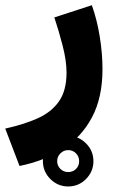

<svg xmlns="http://www.w3.org/2000/svg" viewBox="-50 -357 442 722"><path d="M111.3 249Q111.3 210 139.4 182.1Q167.5 154.3 206.5 154.3Q245.6 154.3 273.4 182.1Q301.3 210 301.3 249Q301.3 288.1 273.4 316.2Q245.6 344.2 206.5 344.2Q167.5 344.2 139.4 316.2Q111.3 288.1 111.3 249ZM165 249Q165 266.1 177 278.1Q189 290 206.5 290Q224.1 290 235.8 278.3Q247.6 266.6 247.6 249Q247.6 231.4 235.6 219.5Q223.6 207.5 206.5 207.5Q189.5 207.5 177.2 219.7Q165 231.9 165 249ZM23.4 267.1 -30.3 126.5Q38.6 111.3 90.6 88.4Q142.6 65.4 171.4 24.7Q200.2 -16.1 200.2 -84Q200.2 -128.9 185.3 -186.3Q170.4 -243.7 154.3 -291.5L295.4 -337.4Q314.9 -282.7 325.2 -219Q335.4 -155.3 335.4 -96.7Q335.4 9.8 295.9 84.2Q256.3 158.7 186 203.6Q115.7 248.5 23.4 267.1Z"/></svg>

Font: Vazirmatn RD Black
Style: Regular
Weight: 900
Designer: Saber Rastikerdar
Foundry: Saber Rastikerdar
Version: Version 32.102